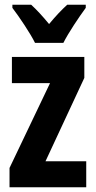

<svg xmlns="http://www.w3.org/2000/svg" viewBox="-20 -786 401 806"><path d="M127 -606H246C267 -648 312 -715 340 -753V-766H262C237 -743 216 -721 186 -685C159 -718 133 -746 111 -766H32V-753C61 -715 108 -645 127 -606ZM342 0V-109H171L334 -459V-547H30V-437H190L20 -81V0Z"/></svg>

Font: Noto Sans Arabic UI XCn
Style: Bold
Weight: 700
Width: 2
Designer: Monotype Design Team, Nadine Chahine and Nizar Qandah
Foundry: Monotype Imaging Inc.
Version: Version 2.010